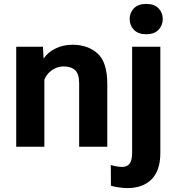

<svg xmlns="http://www.w3.org/2000/svg" viewBox="-20 -756 908 989"><path d="M63.5 0H208.5V-345.9Q222.4 -378.2 249.5 -396Q276.6 -413.8 307.9 -413.8Q346.2 -413.8 366.9 -394.4Q387.7 -375 387.7 -326.9V0H532.7V-322.3Q532.7 -435.5 482.5 -480.6Q432.4 -525.6 353 -525.6Q305.7 -525.6 266.2 -506.3Q226.8 -487.1 207 -457.3H204.3L201.2 -515.1H63.5ZM551.3 200.4Q562.3 205.1 589.6 209Q616.9 212.9 635 212.9Q715.6 212.9 760.7 167.7Q805.9 122.6 805.9 32.2V-515.1H660.6V29.5Q660.6 69.6 647.8 86.7Q635 103.8 609.4 103.8Q594.5 103.8 576.7 100.3Q558.8 96.9 550.8 94ZM647.9 -658Q647.9 -624.8 670 -602.2Q692.1 -579.6 733.2 -579.6Q774.2 -579.6 796.3 -602.2Q818.4 -624.8 818.4 -658Q818.4 -690.9 796.4 -713.4Q774.4 -735.8 733.4 -735.8Q692.1 -735.8 670 -713.4Q647.9 -690.9 647.9 -658Z"/></svg>

Font: Roboto Flex
Style: Regular
Weight: 400
Designer: Berlow after Robertson
Foundry: Google
Version: Version 3.200;gftools[0.9.32]